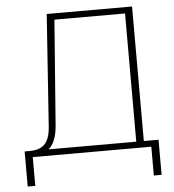

<svg xmlns="http://www.w3.org/2000/svg" viewBox="-55 -721 827 910"><g transform="rotate(-5 358.0 -266.5)"><path d="M201 -670 164 -137C158 -51 120 -30 63 -30H40V137H76V0H640V137H677V-30H607V-670ZM154 -30C179 -52 193 -88 197 -141L235 -640H571V-30Z"/></g></svg>

Font: LT Wave Text Thin
Style: Regular
Weight: 100
Designer: Daniel Lyons
Version: Version 2.5 (Glyphs App)